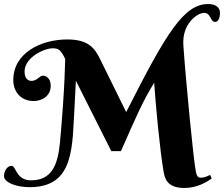

<svg xmlns="http://www.w3.org/2000/svg" viewBox="-50 -926 1113 954"><path d="M551 -175C628 -350 658 -420 716 -515C723 -408 745 -174 763 -73C768 -44 777 8 866 8C930 8 978 -22 1002 -39L994 -57C982 -51 966 -43 948 -43C931 -43 927 -55 923 -74C912 -124 872 -538 861 -702C854 -810 932 -862 964 -862C999 -862 994 -817 1019 -817C1034 -817 1043 -836 1043 -862C1043 -891 1019 -906 985 -906C864 -906 778 -766 577 -369L448 -631C422 -684 392 -730 285 -730C153 -730 16 -663 16 -528C16 -470 54 -424 117 -424C158 -424 202 -448 202 -500C202 -537 179 -550 164 -550C144 -550 137 -524 105 -524C98 -524 72 -528 72 -570C72 -642 171 -686 211 -686C242 -686 252 -678 274 -633C273 -588 270 -505 263 -405C258 -336 254 -283 248 -218C237 -101 204 -30 104 -30C29 -30 30 -102 8 -102C-16 -102 -30 -74 -30 -51C-30 -19 31 4 97 4C324 4 308 -201 321 -407L327 -525L503 -175Z"/></svg>

Font: Berkshire Swash
Style: Regular
Weight: 700
Designer: Astigmatic (AOETI)
Foundry: Astigmatic (AOETI)
Version: Version 1.000